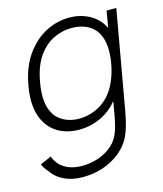

<svg xmlns="http://www.w3.org/2000/svg" viewBox="-123 -669 873 1027"><g transform="rotate(-15 313.5 -156.0)"><path d="M614.5 -562.5 518.5 -20Q502.5 72.5 478 121Q453.5 169.5 401 207.5Q318 265.5 208.5 265.5Q151.5 265.5 107 244.8Q62.5 224 36.5 184.5Q17 163.5 8.5 141.5L70 114.5Q75.5 130.5 82.5 140.5Q102 173.5 138.5 190Q175 206.5 219 206.5Q261 206.5 300.5 195Q340 183.5 373 159.5Q411 132 428.5 93Q446 54.5 458.5 -20L470 -85.5L467.5 -82.5Q427 -34 371.8 -9.2Q316.5 15.5 256 15.5Q197 15.5 150.5 -7.8Q104 -31 77 -76Q29.5 -154 53 -282.5Q74.5 -410 150 -487.5Q170 -509 194.2 -526Q218.5 -543 244.8 -554.5Q271 -566 299 -572Q327 -578 355 -578Q415.5 -578 464 -553Q512.5 -528 538.5 -482.5L545 -470L560.5 -562.5ZM511.5 -282.5Q530 -390.5 495 -452Q475 -486.5 438.2 -503.8Q401.5 -521 355 -521Q309.5 -521 266.8 -503.2Q224 -485.5 192.5 -451Q136 -392.5 117.5 -282.5Q98 -172 132.5 -113.5Q141.5 -96 155.8 -82.8Q170 -69.5 188 -60.2Q206 -51 226.8 -46.2Q247.5 -41.5 270 -41.5Q315.5 -41.5 358.5 -59.2Q401.5 -77 434.5 -111.5Q491 -172.5 511.5 -282.5Z"/></g></svg>

Font: Russisch Sans Light
Style: Italic
Weight: 300
Italic angle: -10°
Designer: Michael Sharanda (font) & Cristiano Sobral (main changes)
Foundry: Michael Sharanda
Version: Version 2.00;September 8, 2020;FontCreator 13.0.0.2681 64-bi